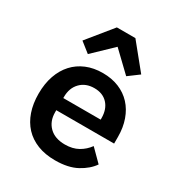

<svg xmlns="http://www.w3.org/2000/svg" viewBox="-185 -904 970 1041"><g transform="rotate(30 300.0 -384.0)"><path d="M359 -780 485 -625 419 -576 299 -691 179 -576 117 -625 243 -780ZM312 12Q250 12 202 -7Q154 -26 121.5 -61Q89 -96 72 -145.5Q55 -195 55 -257Q55 -320 72.5 -370Q90 -420 122 -455Q154 -490 199.5 -509Q245 -528 302 -528Q358 -528 403 -509.5Q448 -491 479.5 -457Q511 -423 528 -375Q545 -327 545 -269V-227H183V-214Q183 -158 218 -123.5Q253 -89 316 -89Q364 -89 398.5 -108.5Q433 -128 456 -160L529 -87Q501 -46 447.5 -17Q394 12 312 12ZM303 -434Q249 -434 216 -400Q183 -366 183 -310V-303H417V-312Q417 -368 386.5 -401Q356 -434 303 -434Z"/></g></svg>

Font: IBM Plex Mono SmBld
Style: Regular
Weight: 600
Monospace: yes
Designer: Mike Abbink, Paul van der Laan, Pieter van Rosmalen
Foundry: Bold Monday
Version: Version 2.3